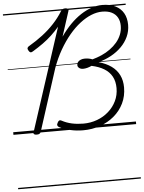

<svg xmlns="http://www.w3.org/2000/svg" viewBox="-79 -996 1110 1476"><g transform="rotate(-5 476.0 -257.5)"><path d="M538 12Q486 12 438 1Q390 -10 354 -29Q344 -35 342 -43.5Q340 -52 348 -65Q354 -77 361.5 -79.5Q369 -82 379 -76Q414 -57 455.5 -48Q497 -39 544 -39Q600 -39 650 -57.5Q700 -76 738.5 -110Q777 -144 799 -189.5Q821 -235 821 -289Q821 -341 800.5 -378.5Q780 -416 740.5 -440Q701 -464 644 -476Q628 -468 610.5 -463.5Q593 -459 578 -459Q559 -459 547 -469Q535 -479 536 -493Q536 -506 544.5 -515.5Q553 -525 566.5 -530.5Q580 -536 597 -536Q612 -536 627 -533.5Q642 -531 656 -525Q693 -535 728 -550.5Q763 -566 793.5 -588Q824 -610 846.5 -636.5Q869 -663 882 -695Q895 -727 895 -763Q895 -800 880 -827Q865 -854 835.5 -869Q806 -884 762 -884Q721 -884 677.5 -866.5Q634 -849 590 -815Q546 -781 505 -732Q464 -683 428 -620.5Q392 -558 365 -483L211 -5Q208 4 201 9Q194 14 179 14Q165 14 158.5 9Q152 4 156 -6L414 -798Q386 -765 354 -735Q322 -705 285 -678.5Q248 -652 205 -626Q193 -618 185 -621Q177 -624 171 -636Q164 -647 166.5 -655.5Q169 -664 179 -669Q237 -703 286 -740.5Q335 -778 375.5 -821.5Q416 -865 447 -915Q454 -924 460.5 -929Q467 -934 481 -934Q495 -934 501.5 -928Q508 -922 504 -911L442 -719Q479 -772 518.5 -812Q558 -852 600 -879.5Q642 -907 684 -921Q726 -935 767 -935Q826 -935 867.5 -914.5Q909 -894 930.5 -856Q952 -818 952 -766Q952 -717 932.5 -674.5Q913 -632 878.5 -597.5Q844 -563 799 -538.5Q754 -514 703 -500L702 -499Q759 -483 798.5 -454.5Q838 -426 858.5 -384.5Q879 -343 879 -289Q879 -222 852 -166.5Q825 -111 777.5 -71Q730 -31 668.5 -9.5Q607 12 538 12ZM0 410H947V420H0ZM0 -20H947V0H0ZM0 -505H947V-500H0ZM0 -930H947V-920H0Z"/></g></svg>

Font: Playwrite DE LA Guides
Style: Regular
Weight: 400
Designer: Veronika Burian, José Scaglione
Foundry: TypeTogether
Version: Version 1.003